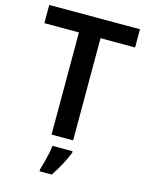

<svg xmlns="http://www.w3.org/2000/svg" viewBox="-136 -796 842 1100"><g transform="rotate(15 285.0 -246.5)"><path d="M349 0H221V-606H16V-714H554V-606H349ZM362 71Q350 101 328.5 142.5Q307 184 281 221H209V208Q215 190 222 163.5Q229 137 235 109.5Q241 82 243 61H362Z"/></g></svg>

Font: Noto Sans Ethiopic SemiBold
Style: Regular
Weight: 600
Designer: Monotype Design Team
Foundry: Monotype Imaging Inc.
Version: Version 2.102; ttfautohint (v1.8.4.7-5d5b)